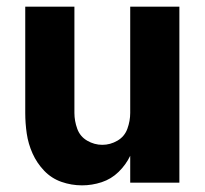

<svg xmlns="http://www.w3.org/2000/svg" viewBox="-20 -550 616 578"><path d="M227 8Q257 8 286 -1.5Q315 -11 337 -32.5Q359 -54 372 -81V0H520V-530H372V-210Q372 -186 363.5 -162.5Q355 -139 333.5 -126.5Q312 -114 288 -114Q264 -114 242.5 -126.5Q221 -139 212.5 -162.5Q204 -186 204 -210V-530H56V-210Q56 -179 60.5 -148Q65 -117 78 -88Q91 -59 113 -36Q135 -13 165 -2.5Q195 8 227 8Z"/></svg>

Font: Iosevka Sparkle Heavy
Style: Regular
Weight: 900
Designer: Belleve Invis
Foundry: Belleve Invis
Version: Version 4.5.0; ttfautohint (v1.8.3)